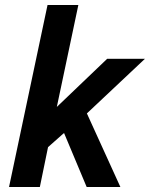

<svg xmlns="http://www.w3.org/2000/svg" viewBox="-20 -747 599 767"><path d="M326.2 0 235.8 -215.8 171.9 -159.2 139.2 0H16.1L169.9 -727.1H293L207 -319.8L408.2 -512.2H559.1L327.1 -293.9L460.9 0Z"/></svg>

Font: Lorenzo Sans
Style: Bold Italic
Weight: 700
Italic angle: -12°
Foundry: Intel Corporation
Version: Version 1.00; ttfautohint (v1.5)